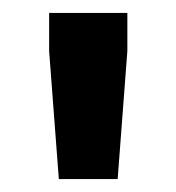

<svg xmlns="http://www.w3.org/2000/svg" viewBox="-20 -708 273 297"><path d="M71 -431 56 -629V-688H177V-629L162 -431Z"/></svg>

Font: Saira Semi Condensed SemiBold
Style: Regular
Weight: 600
Width: 4
Designer: Hector Gatti with collaboration of the Omnibus-Type team
Foundry: Omnibus-Type
Version: Version 1.001; ttfautohint (v1.8)